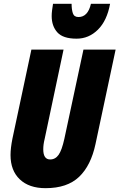

<svg xmlns="http://www.w3.org/2000/svg" viewBox="-20 -973 624 1003"><path d="M218 10Q331 10 393 -49Q455 -108 479 -221L584 -714H416L316 -247Q303 -188 286 -164Q269 -140 242 -140Q206 -140 206 -193Q206 -218 213 -246L312 -714H144L45 -249Q35 -199 35 -163Q35 -82 83.5 -36Q132 10 218 10ZM380 -771Q444 -771 491.5 -818Q539 -865 555 -953H455Q439 -884 390 -884Q367 -884 360.5 -904Q354 -924 354 -953H257Q254 -935 252 -919Q250 -903 250 -889Q250 -837 279.5 -804Q309 -771 380 -771Z"/></svg>

Font: Noto Sans Display Condensed Black
Style: Italic
Weight: 900
Width: 3
Italic angle: -192°
Designer: Monotype Design Team
Foundry: Monotype Imaging Inc.
Version: Version 1.900